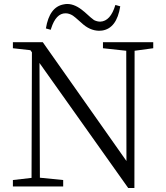

<svg xmlns="http://www.w3.org/2000/svg" viewBox="-20 -938 833 966"><path d="M560.5 -913.1 585 -906.2Q567.4 -794.9 493.2 -784.2Q485.4 -783.2 477.5 -783.2Q430.7 -784.2 389.6 -823.2Q352.5 -856.4 346.7 -859.4Q328.1 -871.1 309.6 -871.1Q261.7 -871.1 237.3 -794.9Q236.3 -791 235.4 -788.1L210.9 -794.9Q228.5 -903.3 300.8 -916Q309.6 -918 318.4 -918Q358.4 -918 401.4 -880.9Q403.3 -878.9 405.3 -877.9Q442.4 -843.8 453.1 -836.9Q468.8 -829.1 484.4 -829.1Q536.1 -831.1 560.5 -913.1ZM751 -725.6V-695.3L657.2 -682.6L656.2 7.8H625L178.7 -621.1L180.7 -43.9L297.9 -32.2V0H44.9V-32.2L138.7 -43L140.6 -674.8L132.8 -685.5L44.9 -695.3V-725.6H195.3L616.2 -127.9L615.2 -682.6L498 -695.3V-725.6Z"/></svg>

Font: GenYoMin JP Light
Style: Regular
Weight: 300
Version: Version 1.001;PS 1;hotconv 16.6.51;makeotf.lib2.5.65220 DEVE